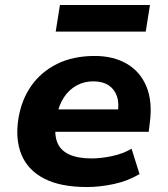

<svg xmlns="http://www.w3.org/2000/svg" viewBox="-20 -741 675 772"><path d="M330 11Q222 11 156.5 -23.5Q91 -58 66 -120Q41 -182 54 -264Q66 -339 105.5 -395.5Q145 -452 209.5 -484Q274 -516 361 -516Q436 -516 490 -484.5Q544 -453 569 -392.5Q594 -332 582 -244L578 -211H176L190 -301H467L453 -283Q460 -326 450 -354.5Q440 -383 416 -398.5Q392 -414 355 -414Q318 -414 287.5 -397Q257 -380 237 -349.5Q217 -319 209 -278L206 -256Q197 -204 209.5 -170.5Q222 -137 257 -120.5Q292 -104 348 -104Q387 -104 431 -113.5Q475 -123 509 -143L541 -41Q494 -13 437.5 -1Q381 11 330 11ZM204 -614 221 -721H583L566 -614Z"/></svg>

Font: Nunito Sans 6pt ExtraBold
Style: Italic
Weight: 800
Italic angle: -9°
Version: Version 3.101;gftools[0.9.27]